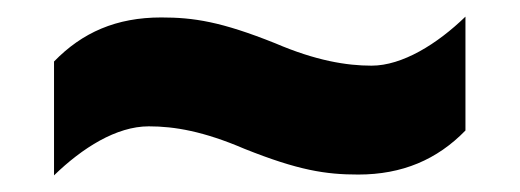

<svg xmlns="http://www.w3.org/2000/svg" viewBox="-20 -468 626 231"><path d="M274 -289C339 -263 372 -258 411 -258C464 -258 506 -276 540 -311V-448C506 -415 464 -389 427 -389C397 -389 360 -395 311 -416C246 -442 213 -447 174 -447C120 -447 79 -429 45 -394V-257C79 -290 120 -316 159 -316C190 -316 225 -310 274 -289Z"/></svg>

Font: Noto Sans Lao UI Blk
Style: Regular
Weight: 900
Designer: Monotype Design Team
Foundry: Monotype Imaging Inc.
Version: Version 2.000